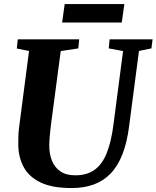

<svg xmlns="http://www.w3.org/2000/svg" viewBox="-20 -942 792 972"><path d="M683.5 -684 634 -306Q623.5 -221.5 600 -161.5Q576.5 -101.5 540.2 -63.8Q504 -26 454.5 -8Q405 10 342 10Q244 10 185 -18.5Q126 -47 99.5 -97Q73 -147 72.5 -211Q72.5 -230 73 -250.2Q73.5 -270.5 76 -292L127 -684L65 -696.5L70 -743H381L376.5 -697L287.5 -683.5L237 -303Q233.5 -274.5 231.5 -249Q229.5 -223.5 229.5 -204.5Q229.5 -162 243.2 -128Q257 -94 286 -74.2Q315 -54.5 361.5 -54.5Q421 -54.5 459.5 -82.8Q498 -111 520.5 -167.5Q543 -224 554 -308.5L603 -683.5L530.5 -697L535 -743H752.5L746.5 -697ZM307.5 -921.5H609.5L596.5 -828H294.5Z"/></svg>

Font: Merriweather 36pt ExtraBold
Style: Italic
Weight: 800
Italic angle: -7.8°
Version: Version 2.101